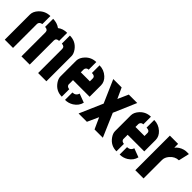

<svg xmlns="http://www.w3.org/2000/svg" viewBox="132 -1374 2186 2186"><g transform="rotate(45 1225.0 -281.0)"><path d="M37.1 0V-405.3Q37.1 -454.1 80.1 -500Q134.8 -556.6 213.9 -557.6V-427.7Q174.8 -421.9 169.9 -388.7V0ZM258.8 -427.7V-557.6Q325.2 -556.6 372.1 -521.5Q417 -557.6 484.4 -557.6V-427.7Q439.5 -426.8 438.5 -388.7V0H305.7V-388.7Q303.7 -426.8 258.8 -427.7ZM528.3 -427.7V-557.6Q623 -557.6 677.7 -482.4Q707 -441.4 707 -405.3V0H574.2V-388.7Q572.3 -426.8 528.3 -427.7Z M781.2 -151.4V-407.2Q782.2 -455.1 825.2 -501Q877.9 -555.7 954.1 -556.6V-433.6Q925.8 -433.6 915 -409.2Q912.1 -403.3 912.1 -398.4V-349.6H1057.6V-397.5Q1056.6 -433.6 1006.8 -433.6V-556.6Q1078.1 -556.6 1131.8 -507.8Q1178.7 -464.8 1179.7 -408.2V-223.6H912.1V-151.4Q918.9 -123 955.1 -120.1V0Q863.3 0 809.6 -75.2Q781.2 -115.2 781.2 -151.4ZM1006.8 0V-119.1Q1059.6 -120.1 1074.2 -168.9L1180.7 -128.9Q1166 -66.4 1106.4 -28.3Q1060.5 0 1006.8 0Z M1225.6 0 1347.7 -281.2 1227.5 -556.6H1362.3L1420.9 -428.7L1477.5 -556.6H1613.3L1495.1 -281.2L1616.2 0H1482.4L1420.9 -135.7L1359.4 0Z M1661.1 -151.4V-407.2Q1662.1 -455.1 1705.1 -501Q1757.8 -555.7 1834 -556.6V-433.6Q1805.7 -433.6 1794.9 -409.2Q1792 -403.3 1792 -398.4V-349.6H1937.5V-397.5Q1936.5 -433.6 1886.7 -433.6V-556.6Q1958 -556.6 2011.7 -507.8Q2058.6 -464.8 2059.6 -408.2V-223.6H1792V-151.4Q1798.8 -123 1835 -120.1V0Q1743.2 0 1689.5 -75.2Q1661.1 -115.2 1661.1 -151.4ZM1886.7 0V-119.1Q1939.5 -120.1 1954.1 -168.9L2060.5 -128.9Q2045.9 -66.4 1986.3 -28.3Q1940.4 0 1886.7 0Z M2138.7 0V-556.6H2271.5V-495.1Q2305.7 -539.1 2364.3 -555.7Q2384.8 -561.5 2405.3 -561.5H2440.4L2410.2 -430.7Q2348.6 -429.7 2303.7 -377Q2271.5 -338.9 2271.5 -297.9V0Z"/></g></svg>

Font: Post No Bills Colombo ExtraBold
Style: Regular
Weight: 800
Designer: Kosala Senevirathne, Siva Puranthara, Lasantha Premarathna, Tharique Azeez
Foundry: Mooniak
Version: Version 1.220 ; ttfautohint (v1.6)